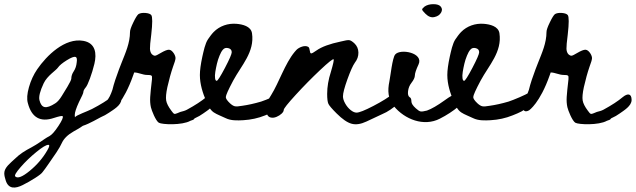

<svg xmlns="http://www.w3.org/2000/svg" viewBox="-146 -556 2994 904"><path d="M382.3 -102C359 -83.4 327.2 -63.6 286.9 -42.7C265.6 -31.6 211.6 -13.3 207.1 -4C206.4 -6.4 206 -9.6 206 -14.7C206 -26.4 212.5 -46.5 225.7 -75.2C239.7 -102.3 246.6 -118.2 246.6 -122.8C246.6 -128.2 250.1 -135.3 257.1 -143.8C262.5 -150 269.3 -164.1 277.4 -186.2C285.6 -208.3 292.5 -231.4 298.4 -255.4C310 -303.7 304.4 -353.4 246.4 -363.7C159.5 -379.2 73.7 -294.5 29.2 -229.8C12.2 -205 -0.8 -176.9 -9.7 -145.5C-18.6 -114.1 -20.3 -89.2 -14.9 -70.6C2.9 -2.4 43.9 20.9 108.3 -0.8C132.3 -8.6 145.9 -11.3 149 -9C152.8 -4.3 146.3 11 129.2 36.9C112.2 62.9 97.8 79 86.2 85.2C70.9 92.8 58.2 102.7 44.2 111.9C30.5 121 16.7 130.1 2.1 137.8C-29.4 154.5 -51.7 167.9 -77.7 193.3C-95.7 210.6 -125.7 232.4 -125.9 259.4C-126 271 -122.5 282.4 -119.1 293.5C-105.9 335.9 -72.9 332.1 -39.3 315.4C-19.2 305.3 0.6 294.1 19.9 281.7C39.3 269.3 50.9 260 54.8 253.8C57.9 249.9 62.2 244.3 67.6 236.9C73 229.6 78.4 221.8 83.9 213.7C89.3 205.5 95.3 196.8 101.9 187.5C108.4 178.2 114.5 169.5 119.9 161.3C125.3 153.2 130.4 145 135 136.9C139.7 128.8 143.2 122 145.5 116.6C154.8 96.4 173 78.6 200.1 63.1C218.3 53.3 232.9 44.4 244.1 36.4C277.1 25.8 317.5 0.9 328.7 -4.3C341.9 -9.8 354.7 -16.8 367.1 -25.3C387 -39 425.8 -60.2 425.5 -88.9C425.2 -120 405.3 -119.7 382.3 -102ZM76.9 151.5C56 188 28.3 220.3 -6.2 248.6C-40.7 276.9 -63.3 285.6 -74.2 274.7C-78.9 270.1 -70.3 255.4 -48.6 230.6C-27 205.8 -2.3 182.1 25.2 159.7C52.7 137.2 71.5 125.9 81.6 125.9C88.6 125.9 87 134.5 76.9 151.5ZM144.9 -104.2C134.5 -87.2 124.2 -75.6 114.1 -69.4C92.4 -55.4 75.8 -49.6 64.1 -51.9C52.5 -54.3 44.4 -65.1 39.7 -84.5C35.8 -100.8 42.4 -127.1 59.5 -163.5C76.5 -199.9 118.4 -224.7 126.9 -237.9C133.9 -248 147.6 -259.4 168.2 -272.2C188.7 -285 202.4 -290.2 209.4 -287.9C215.6 -286.4 217.6 -277.9 215.2 -262.4C213.7 -246.1 209 -232.1 201.3 -220.5C193.5 -208.9 189.7 -197.3 189.7 -185.6C189.7 -174.7 155.4 -121.3 144.9 -104.2Z M825.5 -99.1C803.2 -80.3 772.7 -60.4 734.1 -39.4C724.5 -34.1 713.8 -31.8 703.3 -29C697.4 -27.4 680.6 -17.9 674.8 -20C671.4 -21.1 666.8 -26 660.9 -34.6C646.8 -53.3 638.6 -69.5 636.4 -83.1C634.1 -96.8 636 -117.6 642 -145.7C650.1 -181.6 659 -213.6 668.6 -241.6C676 -261.1 679.9 -274.2 680.3 -280.9C680.7 -287.4 678.3 -295.1 673.1 -303.7C665.7 -315.4 657.9 -321.4 649.7 -321.9C641.6 -322.2 628.2 -316.9 609.7 -306C597 -298.2 588.5 -294.1 584 -293.7C579.6 -293.3 574.4 -295.9 568.4 -301.4C563.3 -307.6 560.5 -316 560.1 -326.5C559.7 -337.1 561.8 -359.4 566.2 -393.8C572.2 -446.8 572.2 -477.2 566.2 -485C561.8 -490.5 552.7 -493.8 539 -495C525.2 -496.1 514.3 -494.4 506.1 -489.7C500.2 -485.1 492 -472 481.7 -450.5C471.2 -429 466.1 -414.1 466.1 -405.4C466 -353 444.9 -307.5 426.3 -260.2C422.2 -249.8 408.4 -215.5 396.6 -179.6H396.6C396.6 -179.6 396.5 -179.3 396.5 -179.2C391.3 -163.5 386.7 -147.7 383.3 -133.3C376 -111.9 366.3 -89.6 355.8 -81.8C355.8 -81.8 342.7 -13.4 384.2 -36.7C384.2 -36.7 435 -70 481.5 -202.5C484.2 -209.7 486 -214.8 485.8 -214.8C506.7 -214.7 525.4 -203.1 547.3 -203.1C552.5 -203.1 556.6 -202.9 559.6 -202.5C562.6 -202.1 564.9 -201.3 566.8 -200.1C568.6 -199 569.6 -197.1 569.6 -194.3C569.6 -191.6 569.6 -187.9 569.6 -183.2C565.1 -145 562.3 -117.1 561.2 -99.5C560.1 -82 561.2 -65.8 564.5 -51C567.8 -36.2 586.9 12.5 601.7 21.8C616.9 30.9 711.9 34.6 750.3 12.8C755.4 11.4 759.9 9.8 763.3 8.1C766.8 6.2 768.7 4 769.8 1.6C771.5 0.7 773 -0.1 774.1 -0.6C786.8 -6.1 799 -13.2 810.9 -21.8C830 -35.6 867.1 -56.9 866.8 -85.8C866.5 -117.1 847.4 -116.9 825.5 -99.1Z M1178.5 -119.7C1167.1 -110.5 1105.2 -84.7 1083.4 -77.7C1051.6 -68.4 1022.2 -61.8 995 -58C978 -54.9 966.2 -54.1 959.6 -55.7C953 -57.2 945.4 -61.8 936.9 -69.6C923.7 -82 917.2 -91.7 917.2 -98.7C917.2 -107.2 928.8 -133.1 952 -176.6C990.4 -248.1 1053.8 -311.5 1040.5 -399.5C1035.5 -432.8 995.1 -441.6 967.1 -443.9C927.5 -447.1 887.9 -433.9 859.8 -405.1C850 -395 841.9 -383.4 833.8 -371.8C819.4 -351.2 812.6 -314.1 806.7 -289.3C799 -253.6 795.1 -224.8 795.1 -202.7C795.1 -159.3 808.8 -116.8 825.6 -78.1C833.8 -58.9 843 -38.8 860.2 -27C876.2 -16.2 898.8 -8.6 916.3 0.2C941.2 12.6 972.1 11.5 999.1 10C1035.7 7.9 1069.9 0.3 1101.7 -12.5C1101.7 -12.5 1120.8 -20.1 1124.9 -22C1138.1 -27.4 1150.9 -34.4 1163.3 -42.9C1183.2 -56.6 1222 -77.9 1221.7 -106.5C1221.4 -137.6 1201.5 -137.3 1178.5 -119.7ZM874.2 -175.4C870.3 -175.4 867.7 -179.4 866.6 -187.6C865.5 -195.7 865.8 -205.8 867.8 -217.8C869.7 -229.8 872.2 -242.4 875.3 -255.6C878.4 -268.7 882.5 -281.5 887.6 -293.9C892.6 -306.3 897.8 -315.6 903.3 -321.8C909.5 -329.5 918 -332.1 928.8 -329.4C939.7 -326.7 945.1 -320.2 945.1 -310.2C945.1 -301.7 934.5 -277.1 913.2 -236.4C891.8 -195.7 878.8 -175.4 874.2 -175.4Z M1130.6 -108.2C1115.8 -85.7 1107.1 -70 1104.4 -61.1C1101.7 -52.2 1102.3 -41.9 1106.2 -30.3C1110.8 -13.2 1119 -3.9 1130.6 -2.4C1138.3 -0.8 1146.9 -2 1156.2 -5.9C1165.5 -9.8 1173.4 -14.8 1180 -21C1186.6 -27.2 1189.9 -33 1189.9 -38.4C1189.9 -44.6 1208.6 -68.3 1246.2 -109.3C1283.8 -150.4 1322.2 -189.3 1361.3 -226.2C1400.4 -263 1421.6 -279.8 1424.7 -276.7C1427 -273.6 1422.7 -253.9 1411.9 -217.5C1400.3 -181.8 1394.4 -147.3 1394.4 -114C1394.4 -90.8 1396.4 -75.1 1400.3 -66.9C1404.1 -58.8 1416.9 -43.8 1438.6 -22.2C1465.7 4.9 1489.3 21.2 1509.5 26.6C1529.7 32.1 1552.9 28.6 1579.3 16.2C1594 9.2 1618.8 -2.4 1653.7 -18.7C1666.8 -24.1 1679.6 -31.1 1692 -39.6C1704.4 -48.2 1715.3 -56.7 1724.6 -65.2C1733.9 -73.8 1741.2 -82.1 1746.6 -90.2C1752.1 -98.4 1754.8 -105.5 1754.8 -111.7C1754.8 -126.4 1751.1 -134.2 1743.7 -135C1736.3 -135.7 1724.1 -129.5 1707.1 -116.4C1683.8 -97.8 1652.1 -78 1611.8 -57.1C1571.5 -36.1 1545.1 -25.7 1532.7 -25.7C1524.2 -25.7 1514.9 -29.8 1504.8 -37.9C1494.8 -46 1486.2 -56.3 1479.3 -68.7C1472.3 -81.1 1468.8 -92.3 1468.8 -102.4C1468.8 -117.1 1475.8 -143.8 1489.7 -182.6C1503.7 -221.3 1515.3 -247.3 1524.6 -260.5C1536.2 -275.2 1541.8 -291.3 1541.5 -308.7C1541.1 -326.2 1534.7 -340.7 1522.3 -352.3C1513 -360.8 1505.2 -365.7 1499.1 -366.8C1492.8 -368 1479.3 -365.9 1458.4 -360.5C1406.4 -349.6 1368.5 -335.6 1344.5 -318.6C1330.8 -308.7 1322.1 -304 1318.5 -304.6C1310.6 -305.8 1314.5 -329.5 1305.7 -335.1C1289.8 -345.4 1261 -332.9 1249.7 -321C1246.8 -317.9 1243.9 -314.7 1241.1 -311.3C1195.7 -256.4 1167.8 -167.8 1130.6 -108.2Z M1900.3 -475.9C1914.2 -479 1924.3 -485.8 1930.5 -496.3C1936.7 -506.8 1936.3 -516.2 1929.3 -524.8C1923.1 -532.5 1911.5 -536.4 1894.5 -536.4C1877.4 -536.4 1863.5 -532.5 1852.6 -524.8C1844.9 -518.6 1841.2 -513.9 1841.6 -510.8C1842 -507.7 1847.2 -501.1 1857.3 -491.1C1871.2 -477.1 1885.6 -472.1 1900.3 -475.9ZM2039.8 -100.5C2032 -113.7 2021.2 -118.9 2007.2 -116.2C1993.3 -113.5 1973.1 -102.4 1946.8 -83.1C1913.4 -59.1 1885.9 -43.2 1864.2 -35.4C1849.5 -31.5 1839.4 -30.2 1834 -31.4C1828.6 -32.5 1821.2 -37.3 1811.9 -45.9C1798 -58.3 1791 -69.1 1791 -78.4C1791 -89.3 1788.3 -95.9 1782.9 -98.2C1775.9 -102.8 1773.4 -112.5 1775.3 -127.3C1777.2 -142 1782.5 -154.7 1791 -165.6C1801.8 -179.6 1807.3 -191.2 1807.3 -200.5C1807.3 -210.5 1813.1 -228 1824.7 -252.8C1850.2 -307.3 1738.4 -328.7 1714.5 -299.2C1701.1 -282.7 1692.5 -197.2 1687.3 -172.5C1678.5 -129.9 1679.9 -90.7 1708.8 -55.7C1759.6 5.9 1849.4 41.5 1924.7 2.9C1958.1 -14.1 1987.1 -33.1 2011.9 -54C2027.4 -67.2 2036.9 -76.7 2040.4 -82.5C2043.9 -88.3 2043.6 -94.3 2039.8 -100.5Z M2343.5 -119.7C2332.1 -110.5 2270.2 -84.7 2248.4 -77.7C2216.6 -68.4 2187.2 -61.8 2160 -58C2143 -54.9 2131.2 -54.1 2124.6 -55.7C2118 -57.2 2110.4 -61.8 2101.9 -69.6C2088.7 -82 2082.2 -91.7 2082.2 -98.7C2082.2 -107.2 2093.8 -133.1 2117 -176.6C2155.4 -248.1 2218.8 -311.5 2205.5 -399.5C2200.5 -432.8 2160.1 -441.6 2132.1 -443.9C2092.5 -447.1 2052.9 -433.9 2024.8 -405.1C2015 -395 2006.9 -383.4 1998.8 -371.8C1984.4 -351.2 1977.6 -314.1 1971.7 -289.3C1964 -253.6 1960.1 -224.8 1960.1 -202.7C1960.1 -159.3 1973.8 -116.8 1990.6 -78.1C1998.8 -58.9 2008 -38.8 2025.2 -27C2041.2 -16.2 2063.8 -8.6 2081.3 0.2C2106.2 12.6 2137.1 11.5 2164.1 10C2200.7 7.9 2234.9 0.3 2266.7 -12.5C2266.7 -12.5 2285.8 -20.1 2289.9 -22C2303.1 -27.4 2315.9 -34.4 2328.3 -42.9C2348.2 -56.6 2387 -77.9 2386.7 -106.5C2386.4 -137.6 2366.5 -137.3 2343.5 -119.7ZM2039.2 -175.4C2035.3 -175.4 2032.7 -179.4 2031.6 -187.6C2030.5 -195.7 2030.8 -205.8 2032.8 -217.8C2034.7 -229.8 2037.2 -242.4 2040.3 -255.6C2043.4 -268.7 2047.5 -281.5 2052.6 -293.9C2057.6 -306.3 2062.8 -315.6 2068.3 -321.8C2074.5 -329.5 2083 -332.1 2093.8 -329.4C2104.7 -326.7 2110.1 -320.2 2110.1 -310.2C2110.1 -301.7 2099.5 -277.1 2078.2 -236.4C2056.8 -195.7 2043.8 -175.4 2039.2 -175.4Z M2786.5 -99.1C2764.2 -80.3 2733.7 -60.4 2695.1 -39.4C2685.5 -34.1 2674.8 -31.8 2664.3 -29C2658.4 -27.4 2641.6 -17.9 2635.8 -20C2632.4 -21.1 2627.8 -26 2621.9 -34.6C2607.8 -53.3 2599.6 -69.5 2597.4 -83.1C2595.1 -96.8 2597 -117.6 2603 -145.7C2611.1 -181.6 2620 -213.6 2629.6 -241.6C2637 -261.1 2640.9 -274.2 2641.3 -280.9C2641.7 -287.4 2639.3 -295.1 2634.1 -303.7C2626.7 -315.4 2618.9 -321.4 2610.7 -321.9C2602.6 -322.2 2589.2 -316.9 2570.7 -306C2558 -298.2 2549.5 -294.1 2545 -293.7C2540.6 -293.3 2535.4 -295.9 2529.4 -301.4C2524.3 -307.6 2521.5 -316 2521.1 -326.5C2520.7 -337.1 2522.8 -359.4 2527.2 -393.8C2533.2 -446.8 2533.2 -477.2 2527.2 -485C2522.8 -490.5 2513.7 -493.8 2500 -495C2486.2 -496.1 2475.3 -494.4 2467.1 -489.7C2461.2 -485.1 2453 -472 2442.7 -450.5C2432.2 -429 2427.1 -414.1 2427.1 -405.4C2427 -353 2405.9 -307.5 2387.3 -260.2C2383.2 -249.8 2369.4 -215.5 2357.6 -179.6H2357.6C2357.6 -179.6 2357.5 -179.3 2357.5 -179.2C2352.3 -163.5 2347.7 -147.7 2344.3 -133.3C2337 -111.9 2327.3 -89.6 2316.8 -81.8C2316.8 -81.8 2303.7 -13.4 2345.2 -36.7C2345.2 -36.7 2396 -70 2442.5 -202.5C2445.2 -209.7 2447 -214.8 2446.8 -214.8C2467.7 -214.7 2486.4 -203.1 2508.3 -203.1C2513.5 -203.1 2517.6 -202.9 2520.6 -202.5C2523.6 -202.1 2525.9 -201.3 2527.8 -200.1C2529.6 -199 2530.6 -197.1 2530.6 -194.3C2530.6 -191.6 2530.6 -187.9 2530.6 -183.2C2526.1 -145 2523.3 -117.1 2522.2 -99.5C2521.1 -82 2522.2 -65.8 2525.5 -51C2528.8 -36.2 2547.9 12.5 2562.7 21.8C2577.9 30.9 2672.9 34.6 2711.3 12.8C2716.4 11.4 2720.9 9.8 2724.3 8.1C2727.8 6.2 2729.7 4 2730.8 1.6C2732.5 0.7 2734 -0.1 2735.1 -0.6C2747.8 -6.1 2760 -13.2 2771.9 -21.8C2791 -35.6 2828.1 -56.9 2827.8 -85.8C2827.5 -117.1 2808.4 -116.9 2786.5 -99.1Z"/></svg>

Font: Beth Ellen
Style: Regular
Weight: 400
Version: Version 1.015;Fontself Maker 2.1.2